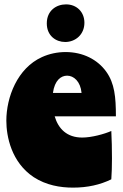

<svg xmlns="http://www.w3.org/2000/svg" viewBox="-20 -847 562 878"><path d="M510 -315C510 -403 504 -466 466 -519C426 -575 359 -609 280 -609C242 -609 205 -601 172 -586C59 -535 9 -402 9 -295C9 -223 32 -105 134 -37C191 0 255 11 314 11C380 11 438 -2 489 -27C491 -55 492 -88 492 -122C492 -165 491 -210 489 -248C457 -234 399 -218 356 -218C286 -218 247 -258 230 -315ZM287 -501C317 -501 348 -475 353 -422H222C230 -480 259 -501 287 -501ZM194 -740C194 -683 236 -655 278 -655C325 -655 366 -689 366 -743C366 -792 331 -827 282 -827C238 -827 194 -799 194 -740Z"/></svg>

Font: Ranchers
Style: Regular
Weight: 400
Designer: Pablo Impallari, Brenda Gallo
Foundry: Pablo Impallari, Brenda Gallo
Version: Version 1.000